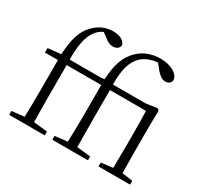

<svg xmlns="http://www.w3.org/2000/svg" viewBox="-164 -1035 1322 1256"><g transform="rotate(30 496.5 -407.0)"><path d="M871 -40C870 -95 869 -175 869 -227V-379L871 -513L858 -523L772 -511H527C525 -627 547 -689 587 -731C617 -762 662 -780 711 -783L746 -739C770 -712 789 -699 813 -699C837 -699 853 -713 856 -733C852 -780 792 -814 713 -814C655 -814 595 -796 550 -753C493 -699 468 -629 462 -514L434 -511H200C199 -629 216 -688 245 -731C261 -754 282 -771 303 -779L329 -760C357 -737 377 -726 401 -726C431 -726 449 -743 450 -764C441 -797 403 -814 356 -814C309 -814 257 -798 213 -751C165 -703 142 -636 135 -514L37 -504V-470H135V-227C135 -164 134 -102 132 -40L38 -29V0H307V-29L203 -40C202 -103 201 -164 201 -227V-470H462V-227C462 -164 460 -102 458 -40L364 -29V0H633V-29L530 -40C529 -103 528 -164 528 -227V-470H800C802 -414 803 -362 803 -285V-227C803 -175 802 -95 801 -40L713 -29V0H951V-29Z"/></g></svg>

Font: Noto Serif CJK JP Light
Style: Regular
Weight: 300
Designer: Ryoko NISHIZUKA 西塚涼子 (kana & ideographs); Frank Grießhammer (Latin, Greek & Cyrillic); Wenlong ZHANG 张文龙 (bopomofo); San
Foundry: Adobe Systems Incorporated
Version: Version 1.001;PS 1.001;hotconv 16.6.54;makeotf.lib2.5.65590